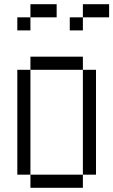

<svg xmlns="http://www.w3.org/2000/svg" viewBox="-20 -895 540 915"><path d="M250 -812.5V-875H125V-812.5H62.5V-750H125V-812.5ZM500 -812.5V-875H375V-812.5H312.5V-750H375V-812.5ZM125 -62.5V0H375V-62.5ZM125 -62.5Q125 -62.5 125 -562.5H62.5Q62.5 -562.5 62.5 -62.5ZM375 -62.5H437.5Q437.5 -62.5 437.5 -562.5H375Q375 -562.5 375 -62.5ZM125 -562.5H375V-625H125Z"/></svg>

Font: CalcUnifontExMono
Style: Regular
Weight: 500
Version: Version 15.0.06